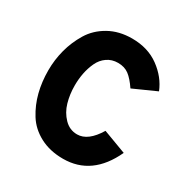

<svg xmlns="http://www.w3.org/2000/svg" viewBox="-165 -848 965 996"><g transform="rotate(30 317.5 -350.0)"><path d="M345 10Q266 10 206.5 -21.5Q147 -53 114 -106Q81 -159 65.5 -220Q50 -281 50 -350Q50 -413 66 -473.5Q82 -534 115 -588.5Q148 -643 207.5 -676.5Q267 -710 345 -710Q440 -710 507 -661Q574 -612 602 -542L466 -481Q437 -524 410.5 -544Q384 -564 345 -564Q308 -564 280 -544.5Q252 -525 237 -492.5Q222 -460 215 -424.5Q208 -389 208 -350Q208 -297 221.5 -250Q235 -203 267.5 -169.5Q300 -136 345 -136Q410 -136 464 -226L603 -174Q518 10 345 10Z"/></g></svg>

Font: Overpass Heavy
Style: Regular
Weight: 900
Designer: Delve Withrington, Thomas Jockin
Foundry: Delve Fonts
Version: Version 3.000;DELV;Overpass